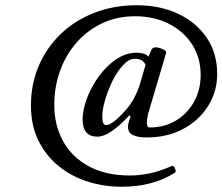

<svg xmlns="http://www.w3.org/2000/svg" viewBox="-20 -696 848 732"><path d="M444 16Q377 16 315 -3.5Q253 -23 204 -62.5Q155 -102 126.5 -160Q98 -218 98 -294Q98 -375 127.5 -444.5Q157 -514 211 -566Q265 -618 339 -647Q413 -676 502 -676Q589 -676 658 -644Q727 -612 767.5 -553Q808 -494 808 -414Q808 -347 773.5 -292Q739 -237 678.5 -204.5Q618 -172 539 -172Q506 -172 487 -181Q468 -190 468 -213Q468 -218 469 -223.5Q470 -229 472.5 -236.5Q475 -244 478 -253L473 -256Q398 -175 351 -175Q295 -175 295 -241Q295 -277 311.5 -321Q328 -365 356.5 -404.5Q385 -444 422.5 -469.5Q460 -495 501 -495Q516 -495 527.5 -491.5Q539 -488 546 -480L557 -505Q560 -513 568.5 -515Q577 -517 592 -512Q604 -508 609.5 -503.5Q615 -499 613 -493L544 -260Q540 -242 540 -226Q540 -210 551 -210Q607 -210 651 -236.5Q695 -263 720 -308.5Q745 -354 745 -410Q745 -476 712.5 -526.5Q680 -577 623.5 -605.5Q567 -634 494 -634Q427 -634 371 -608Q315 -582 273.5 -535.5Q232 -489 209.5 -427.5Q187 -366 187 -295Q187 -220 220 -159Q253 -98 317.5 -62.5Q382 -27 475 -27Q513 -27 552.5 -35.5Q592 -44 632 -62Q643 -67 647 -53Q650 -48 650 -44Q650 -40 646 -37Q603 -10 552.5 3Q502 16 444 16ZM384 -219Q410 -219 465 -283Q480 -301 492.5 -324.5Q505 -348 514 -377L535 -449Q530 -460 520 -466Q510 -472 494 -472Q472 -472 449.5 -448Q427 -424 409.5 -388.5Q392 -353 381 -316Q370 -279 370 -253Q370 -219 384 -219Z"/></svg>

Font: Junicode VF
Style: Italic
Weight: 400
Italic angle: -11°
Designer: Peter S. Baker
Version: Version 2.209